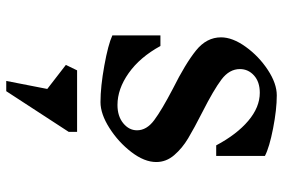

<svg xmlns="http://www.w3.org/2000/svg" viewBox="-162 -418 884 599"><g transform="rotate(90 279.5 -118.0)"><path d="M256 -216Q178 -255 137 -288Q96 -321 96 -366Q96 -402 125.5 -443Q155 -484 197.5 -512Q240 -540 277 -540Q321 -540 380 -528.5Q439 -517 466 -503V-351H433Q399 -415 356.5 -451Q314 -487 269 -487Q235 -487 215 -469Q195 -451 195 -425Q195 -392 227.5 -367.5Q260 -343 329 -308Q380 -282 411 -263.5Q442 -245 463.5 -220Q485 -195 485 -164Q485 -127 454 -86.5Q423 -46 379 -18Q335 10 298 10Q250 10 184 -2Q118 -14 90 -27V-177H123Q158 -113 207.5 -78Q257 -43 307 -43Q342 -43 364 -61Q386 -79 386 -104Q386 -134 354.5 -157.5Q323 -181 256 -216ZM391 109 264 304H232L257 176L182 118L199 83H391Z"/></g></svg>

Font: Inknut Antiqua Light
Style: Regular
Weight: 300
Designer: Claus Eggers Sørensen
Foundry: Claus Eggers Sørensen
Version: Version 1.003; ttfautohint (v1.8.2) -l 8 -r 50 -G 200 -x 14 